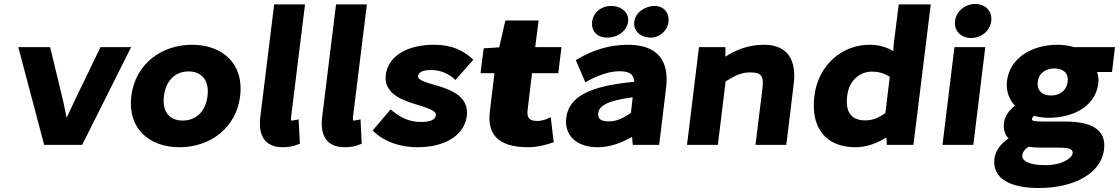

<svg xmlns="http://www.w3.org/2000/svg" viewBox="-20 -728 5624 965"><path d="M393 0 639 -491H485L355 -222C342 -194 329 -166 315 -136C309 -164 303 -194 297 -222L232 -491H72L202 0Z M882 12C1036 12 1167 -84 1187 -245C1207 -407 1099 -503 945 -503C792 -503 660 -407 640 -245C620 -84 729 12 882 12ZM928 -369C992 -369 1033 -326 1023 -245C1013 -165 963 -122 898 -122C834 -122 794 -164 804 -245C814 -327 864 -369 928 -369Z M1402 12C1431 12 1454 7 1472 0L1487 -6L1481 -128L1460 -124C1452 -122 1451 -122 1446 -122C1446 -122 1441 -119 1443 -139L1513 -706H1358L1288 -138C1278 -53 1306 12 1402 12Z M1713 12C1742 12 1765 7 1783 0L1798 -6L1792 -128L1771 -124C1763 -122 1762 -122 1757 -122C1757 -122 1752 -119 1754 -139L1824 -706H1669L1599 -138C1589 -53 1617 12 1713 12Z M1866 -60C1912 -18 1989 12 2077 12C2228 12 2315 -56 2326 -144C2338 -240 2254 -274 2183 -296C2113 -315 2079 -327 2081 -345C2083 -361 2096 -376 2148 -376C2188 -376 2225 -362 2256 -338L2269 -326L2359 -428L2345 -440C2307 -473 2252 -503 2162 -503C2020 -503 1930 -442 1919 -352C1908 -264 1991 -227 2066 -205C2134 -185 2173 -170 2171 -150C2169 -131 2152 -115 2096 -115C2043 -115 2000 -133 1958 -166L1943 -178L1853 -72Z M2635 12C2678 12 2715 2 2744 -7L2763 -13L2748 -139L2725 -129C2712 -124 2694 -120 2681 -120C2644 -120 2626 -132 2632 -177L2654 -360H2786L2802 -491H2670L2687 -625H2520L2489 -490L2411 -485L2395 -360H2465L2442 -167C2430 -66 2469 12 2635 12Z M2983 12C3047 12 3103 -10 3157 -40L3160 0H3293L3328 -288C3344 -421 3287 -503 3136 -503C3036 -503 2952 -471 2892 -436L2874 -426L2922 -314L2941 -325C2989 -350 3043 -370 3094 -370C3150 -370 3166 -350 3168 -317C2945 -296 2839 -243 2826 -136C2815 -48 2878 12 2983 12ZM3160 -239 3151 -161C3109 -132 3078 -118 3041 -118C3000 -118 2983 -130 2987 -161C2991 -191 3021 -221 3160 -239ZM3137 -619C3142 -663 3106 -698 3051 -698C2999 -698 2961 -662 2956 -619C2951 -575 2979 -539 3031 -539C3086 -539 3131 -574 3137 -619ZM3340 -619C3345 -662 3317 -698 3271 -698C3219 -698 3173 -663 3168 -619C3162 -574 3198 -539 3251 -539C3297 -539 3335 -575 3340 -619Z M3588 0 3627 -319C3677 -350 3708 -364 3750 -364C3801 -364 3821 -352 3812 -282L3777 0H3932L3969 -304C3984 -423 3942 -503 3819 -503C3742 -503 3677 -477 3626 -443V-491H3493L3433 0Z M4280 12C4336 12 4390 -9 4435 -37L4437 0H4571L4658 -706H4497L4472 -507L4470 -471C4438 -490 4400 -503 4350 -503C4212 -503 4092 -401 4073 -245C4054 -89 4127 12 4280 12ZM4362 -368C4393 -368 4420 -362 4452 -342L4430 -160C4394 -134 4364 -123 4329 -123C4265 -123 4227 -158 4238 -246C4248 -330 4307 -368 4362 -368Z M4962 -622C4968 -673 4932 -708 4882 -708C4832 -708 4786 -673 4780 -622C4774 -572 4811 -537 4861 -537C4911 -537 4956 -572 4962 -622ZM4872 0 4932 -491H4777L4717 0Z M5150 9C5170 13 5193 14 5220 14H5297C5363 14 5373 24 5371 43C5368 66 5321 102 5233 102C5144 102 5115 77 5118 52C5120 38 5127 25 5150 9ZM5199 217C5388 217 5515 138 5529 24C5541 -77 5467 -117 5334 -117H5234C5167 -117 5166 -123 5167 -129C5168 -137 5170 -141 5179 -146C5201 -139 5227 -136 5250 -136C5378 -136 5486 -196 5500 -308C5503 -329 5500 -348 5494 -366H5569L5584 -491H5379C5356 -498 5327 -503 5295 -503C5168 -503 5055 -438 5041 -320C5035 -268 5054 -226 5081 -197C5054 -176 5030 -146 5026 -110C5022 -77 5031 -51 5049 -32C5010 -6 4983 29 4978 69C4965 173 5065 217 5199 217ZM5196 -317C5202 -363 5238 -384 5280 -384C5322 -384 5352 -362 5346 -317C5340 -270 5303 -248 5263 -248C5221 -248 5190 -270 5196 -317Z"/></svg>

Font: Falling Sky
Style: ExBdObl
Weight: 400
Designer: Paul D. Hunt
Foundry: Adobe Systems Incorporated
Version: Version 1.02